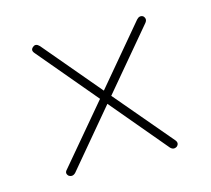

<svg xmlns="http://www.w3.org/2000/svg" viewBox="-64 -598 564 513"><g transform="rotate(-15 218.0 -341.0)"><path d="M67.5 -161.5Q59 -170 67.5 -178.5L202 -338L65 -501Q55.5 -511.5 66 -519Q74 -525.5 83.5 -515.5L217.5 -356.5L352.5 -517Q361 -526.5 370.5 -521Q379.5 -512 371 -502L233 -338L367.5 -179Q375.5 -169.5 367 -161.5Q357 -155 348.5 -164L217.5 -320L86.5 -164Q77.5 -155 67.5 -161.5Z"/></g></svg>

Font: Fraunces 72pt S050 Thin
Style: Regular
Weight: 100
Version: Version 1.000; ttfautohint (v1.8.3)